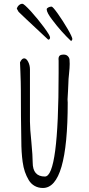

<svg xmlns="http://www.w3.org/2000/svg" viewBox="-20 -962 461 998"><path d="M332 -428.7Q332 -433.6 331.5 -437.5Q331.1 -440.9 331.1 -445.8Q331.1 -457 333.5 -487.8Q335.4 -512.7 335.4 -529.3Q335.4 -547.9 338.9 -579.1Q342.3 -610.4 342.3 -629.9Q342.3 -641.6 341.3 -653.3Q339.8 -663.1 332 -670.7Q324.2 -678.2 311.5 -678.2Q295.9 -678.2 290 -672.6Q284.2 -667 284.2 -654.8Q284.2 -650.4 284.7 -647V-638.2V-582Q284.7 -44.4 213.4 -44.4Q149.9 -44.4 149.9 -117.7Q149.9 -150.9 143.1 -223.6Q135.7 -293.9 135.7 -329.6V-601.6Q135.7 -622.6 126.5 -640.6Q117.2 -658.7 105.5 -658.7Q93.3 -658.7 84 -637.7L85.9 -591.8Q88.4 -529.3 88.4 -494.6Q88.4 -350.6 90.8 -231Q90.8 -170.9 97.7 -120.6Q101.6 -91.8 109.4 -69.1Q117.2 -46.4 129.4 -25.9Q141.1 -6.3 160.2 4.4Q179.2 15.1 203.1 15.1Q332 15.1 332 -428.7ZM240.2 -767.6Q240.2 -777.3 208.7 -820.1Q177.2 -862.8 140.6 -903.3Q104.5 -942.4 96.7 -942.4Q86.9 -942.4 78.6 -935.1Q70.3 -927.7 67.4 -917L76.7 -900.4Q79.6 -896.5 230.5 -755.9Q240.2 -755.9 240.2 -767.6ZM252 -858.4Q298.3 -796.9 350.1 -748L356.4 -758.3Q355.5 -770.5 331.3 -812Q307.1 -853.5 280.8 -890.6Q254.4 -927.7 248 -927.7Q239.3 -927.7 231 -923.3Q222.7 -918.9 222.7 -913.6Q222.7 -896.5 252 -858.4Z"/></svg>

Font: Amatica SC
Style: Bold
Weight: 400
Designer: Vernon Adams, Ben Nathan
Foundry: newtypography
Version: Version 2.000